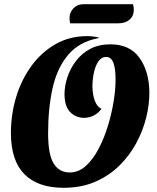

<svg xmlns="http://www.w3.org/2000/svg" viewBox="-20 -872 746 914"><path d="M283 22Q160 22 96 -43Q32 -108 32 -239Q32 -329 57.5 -412Q83 -495 131 -560Q179 -625 245.5 -662.5Q312 -700 394 -700Q408 -700 422 -698.5Q436 -697 451 -693V-691Q358 -674 305 -611.5Q252 -549 230.5 -453Q209 -357 209 -238Q209 -136 235.5 -93.5Q262 -51 312 -51Q354 -51 388 -81.5Q422 -112 449 -163Q476 -214 494 -273.5Q512 -333 521.5 -392.5Q531 -452 530 -499Q530 -546 519.5 -573.5Q509 -601 485 -601Q463 -601 448.5 -580Q434 -559 427 -526.5Q420 -494 420 -458Q421 -420 431.5 -392Q442 -364 463 -354Q448 -333 426 -322Q404 -311 381 -311Q342 -311 315 -337.5Q288 -364 287 -422Q287 -462 300.5 -503.5Q314 -545 341 -581Q368 -617 409 -639Q450 -661 505 -661Q597 -661 643 -598Q689 -535 691 -437Q692 -377 676 -312.5Q660 -248 627.5 -188.5Q595 -129 546 -81.5Q497 -34 431.5 -6Q366 22 283 22ZM314 -761Q312 -768 311.5 -774Q311 -780 311 -786Q311 -813 329.5 -832.5Q348 -852 378 -852H613Q617 -840 617 -825Q617 -796 597 -778.5Q577 -761 543 -761Z"/></svg>

Font: Sansita Swashed
Style: Bold
Weight: 700
Designer: Pablo Cosgaya
Foundry: Omnibus-Type
Version: Version 1.003; ttfautohint (v1.8.3)